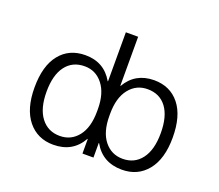

<svg xmlns="http://www.w3.org/2000/svg" viewBox="-122 -904 1244 1089"><g transform="rotate(20 500.0 -360.0)"><path d="M690.4 -469.7Q622.1 -469.7 579.6 -416Q537.1 -362.3 537.1 -266.6V-252.9Q537.1 -156.2 579.6 -103Q622.1 -49.8 690.4 -49.8Q761.7 -49.8 803.2 -104.5Q844.7 -159.2 844.7 -260.3Q844.7 -361.3 804.2 -415.5Q763.7 -469.7 690.4 -469.7ZM310.5 -49.8Q378.9 -49.8 420.9 -103Q462.9 -156.2 462.9 -252.9V-266.6Q462.9 -361.3 420.4 -415.5Q377.9 -469.7 310.5 -469.7Q237.3 -469.7 196.3 -415.5Q155.3 -361.3 155.3 -260.3Q155.3 -159.2 197.3 -104.5Q239.3 -49.8 310.5 -49.8ZM83 -259.8Q83 -390.6 139.2 -460.4Q195.3 -530.3 293 -530.3Q406.2 -530.3 460.9 -434.6H462.9V-730.5H537.1V-434.6H539.1Q593.8 -529.3 707 -530.3Q804.7 -530.3 860.8 -460.4Q917 -390.6 917 -259.8Q917 -130.9 859.9 -60.5Q802.7 9.8 707 9.8Q589.8 9.8 535.2 -87.9H533.2V0H466.8V-87.9H464.8Q410.2 9.8 293 9.8Q197.3 9.8 140.1 -60.5Q83 -130.9 83 -259.8Z"/></g></svg>

Font: GenEi Gothic M SemiLight
Style: Regular
Weight: 350
Designer: o_tamon (Modified); [Source Han Sans]
Ryoko NISHIZUKA  (kana & ideographs); Paul D. Hunt (Latin, Greek & Cyrillic); Wenl
Version: Version 1.1a;Original Version 1.004